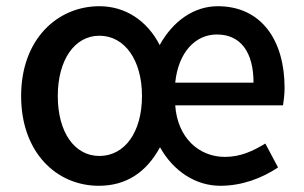

<svg xmlns="http://www.w3.org/2000/svg" viewBox="-20 -584 978 618"><path d="M298 14C386 14 451 -29 495 -110C538 -33 610 14 689 14C760 14 824 -11 875 -45L834 -122C793 -97 753 -79 704 -79C619 -79 551 -142 544 -245H891C893 -259 896 -279 896 -301C896 -456 820 -564 681 -564C605 -564 537 -517 494 -439C453 -519 382 -564 300 -564C165 -564 48 -458 48 -275C48 -92 163 14 298 14ZM300 -82C220 -82 166 -158 166 -275C166 -391 220 -469 300 -469C381 -469 437 -391 437 -275C437 -158 381 -82 300 -82ZM544 -318C554 -416 609 -473 678 -473C754 -473 796 -417 796 -318Z"/></svg>

Font: ChiuKong Gothic CL Medium
Style: Regular
Weight: 500
Designer: Ryoko NISHIZUKA 西塚涼子 (kana, bopomofo & ideographs); Paul D. Hunt (Latin, Greek & Cyrillic); Sandoll Communications 산돌커뮤니
Foundry: Adobe
Version: Version 1.300